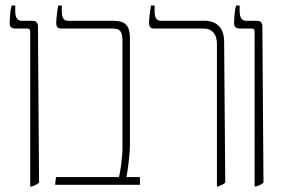

<svg xmlns="http://www.w3.org/2000/svg" viewBox="-20 -667 1016 693"><path d="M89 6H95C107 2 115 -2 121 -8L117 -571C117 -584 112 -592 97 -592H58C43 -592 35 -603 35 -627V-647H22C18 -635 15 -606 15 -582C15 -570 22 -564 36 -564H77C87 -564 89 -560 89 -550Z M179 0H485V-28H436C440 -41 449 -110 449 -143V-526C449 -575 434 -592 387 -592H225C210 -592 203 -603 203 -627V-647H190C186 -625 183 -597 183 -585C183 -571 187 -564 202 -564H385C412 -564 422 -556 422 -519V-130C422 -102 414 -41 409 -28H182Z M763 6H768C778 2 787 -2 793 -8L789 -516C789 -565 764 -592 717 -592H560C545 -592 538 -603 538 -627V-647H525C521 -625 518 -597 518 -585C518 -571 522 -564 537 -564H716C742 -564 763 -547 763 -509Z M899 6H905C917 2 925 -2 931 -8L927 -571C927 -584 922 -592 907 -592H868C853 -592 845 -603 845 -627V-647H832C828 -635 825 -606 825 -582C825 -570 832 -564 846 -564H887C897 -564 899 -560 899 -550Z"/></svg>

Font: Noto Serif Hebrew ExtraCondensed Thin
Style: Regular
Weight: 100
Width: 2
Designer: Monotype Design Team
Foundry: Monotype Imaging Inc.
Version: Version 2.004